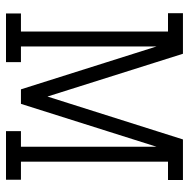

<svg xmlns="http://www.w3.org/2000/svg" viewBox="-15 -615 630 640"><g transform="rotate(90 300.0 -295.0)"><path d="M23.9 -589.8H159.2L301.8 -138.2L444.8 -589.8H580.1V-540H519V-49.8H579.1V0H417V-49.8H469.2V-502L326.2 -49.8H277.8L134.8 -502V-49.8H187V0H24.9V-49.8H85V-540H23.9Z"/></g></svg>

Font: Compagnon Roman
Style: Regular
Weight: 400
Designer: Juliette Duhe, Lea Pradine
Foundry: Velvetyne Type Foundry
Version: Version 1.000;PS 001.000;hotconv 1.0.88;makeotf.lib2.5.64775